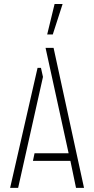

<svg xmlns="http://www.w3.org/2000/svg" viewBox="-20 -916 459 936"><path d="M210 -748 246.1 -896.5H285.2L237.3 -748ZM29.3 0 163.1 -585H179.7L189.5 -541L68.4 0ZM140.6 -131.8 148.4 -168.9H314.5L202.1 -682.6H241.2L389.6 0H350.6L323.2 -131.8Z"/></svg>

Font: Post No Bills Jaffna Light
Style: Regular
Weight: 300
Designer: Kosala Senevirathne, Siva Puranthara, Lasantha Premarathna, Tharique Azeez
Foundry: Mooniak
Version: Version 1.220 ; ttfautohint (v1.6)